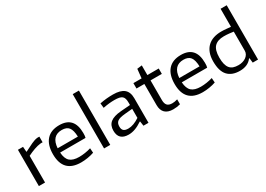

<svg xmlns="http://www.w3.org/2000/svg" viewBox="-3 -1636 3426 2474"><g transform="rotate(-30 1710.5 -399.0)"><path d="M80 -540H156L162 -463H166Q235 -498 283 -521Q331 -544 373 -549H404V-465H374Q328 -460 276 -441.5Q224 -423 172 -397V0H80Z M706 9Q442 9 442 -264Q442 -402 507.5 -475.5Q573 -549 698 -549Q918 -549 918 -306Q918 -284 916.5 -266.5Q915 -249 911 -237H533Q539 -145 583 -105Q627 -65 719 -65Q761 -65 807 -72Q853 -79 895 -92L900 -23Q857 -8 805.5 0.5Q754 9 706 9ZM696 -479Q545 -479 533 -301H834Q831 -397 799 -438Q767 -479 696 -479Z M1050 -808H1142V0H1050Z M1417 5Q1268 5 1268 -137Q1268 -216 1318 -257Q1368 -298 1479 -307L1619 -318V-351Q1619 -387 1612.5 -410.5Q1606 -434 1590 -448Q1574 -462 1546 -468Q1518 -474 1475 -474Q1438 -474 1398 -470Q1358 -466 1307 -456L1300 -526Q1357 -537 1402.5 -541Q1448 -545 1496 -545Q1606 -545 1658.5 -501.5Q1711 -458 1711 -366V0H1636L1626 -69H1620Q1512 5 1417 5ZM1451 -65Q1489 -65 1531.5 -80.5Q1574 -96 1619 -126V-261L1507 -251Q1466 -247 1438 -240Q1410 -233 1393 -220.5Q1376 -208 1368.5 -189.5Q1361 -171 1361 -145Q1361 -103 1382.5 -84Q1404 -65 1451 -65Z M2076 10Q1997 10 1956 -29.5Q1915 -69 1915 -146V-460H1798V-540H1920L1934 -675L2006 -684V-540H2175V-460H2007V-166Q2007 -114 2030 -89Q2053 -64 2104 -64Q2140 -64 2182 -77V-4Q2131 10 2076 10Z M2516 9Q2252 9 2252 -264Q2252 -402 2317.5 -475.5Q2383 -549 2508 -549Q2728 -549 2728 -306Q2728 -284 2726.5 -266.5Q2725 -249 2721 -237H2343Q2349 -145 2393 -105Q2437 -65 2529 -65Q2571 -65 2617 -72Q2663 -79 2705 -92L2710 -23Q2667 -8 2615.5 0.5Q2564 9 2516 9ZM2506 -479Q2355 -479 2343 -301H2644Q2641 -397 2609 -438Q2577 -479 2506 -479Z M3068 10Q2951 10 2889.5 -56.5Q2828 -123 2828 -266Q2828 -339 2848.5 -392.5Q2869 -446 2906 -481Q2943 -516 2994.5 -533Q3046 -550 3109 -550Q3150 -550 3186 -546Q3222 -542 3250 -540V-808H3341V0H3262L3254 -70H3247Q3188 10 3068 10ZM3089 -63Q3121 -63 3150.5 -71.5Q3180 -80 3202 -96Q3224 -112 3237 -134.5Q3250 -157 3250 -186V-468Q3223 -472 3186 -476Q3149 -480 3107 -480Q3015 -480 2968 -432Q2921 -384 2921 -270Q2921 -214 2931 -174.5Q2941 -135 2961.5 -110Q2982 -85 3013.5 -74Q3045 -63 3089 -63Z"/></g></svg>

Font: Encode Sans Wide
Style: Regular
Weight: 400
Designer: Pablo Impallari, Andres Torresi
Foundry: Pablo Impallari, Andres Torresi
Version: Version 1.000; ttfautohint (v1.00) -l 8 -r 50 -G 200 -x 14 -